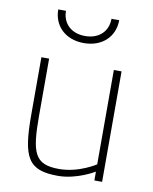

<svg xmlns="http://www.w3.org/2000/svg" viewBox="-83 -785 681 856"><g transform="rotate(10 258.0 -357.5)"><path d="M111 -723C111 -649 165 -595 249 -595C333 -595 387 -649 387 -723H352C352 -668 314 -627 249 -627C184 -627 146 -668 146 -723H111ZM437 0H402V-40C402 -40 324 8 238 8C102 8 74 -46 74 -240V-500H109V-242C109 -72 127 -23 238 -23C327 -23 402 -73 402 -73V-500H437Z"/></g></svg>

Font: RazerF5 Thin
Style: Regular
Weight: 250
Foundry: Razer Inc.
Version: Version 2